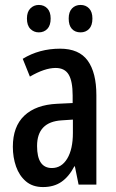

<svg xmlns="http://www.w3.org/2000/svg" viewBox="-20 -747 470 777"><path d="M223 -550Q300 -550 335 -501.5Q370 -453 370 -362V0H298L283 -74H281Q259 -32 228.5 -11Q198 10 154 10Q112 10 85 -13Q58 -36 45 -73Q32 -110 32 -153Q32 -235 78.5 -279Q125 -323 211 -327L274 -330V-361Q274 -418 258 -445Q242 -472 205 -472Q161 -472 101 -437L72 -509Q139 -550 223 -550ZM230 -260Q130 -254 130 -156Q130 -67 190 -67Q229 -67 252 -105Q275 -143 275 -209V-263ZM89 -672Q89 -699 103 -713Q117 -727 137 -727Q158 -727 171.5 -713Q185 -699 185 -672Q185 -644 171.5 -630Q158 -616 137 -616Q117 -616 103 -630Q89 -644 89 -672ZM258 -672Q258 -699 271.5 -713Q285 -727 306 -727Q327 -727 340.5 -713Q354 -699 354 -672Q354 -644 340.5 -630Q327 -616 306 -616Q284 -616 271 -630Q258 -644 258 -672Z"/></svg>

Font: Noto Sans Thai Looped ExtraCondensed Medium
Style: Regular
Weight: 500
Width: 2
Designer: Sasikarn Vongin, Ben Mitchell
Foundry: The Fontpad Ltd
Version: Version 1.001; ttfautohint (v1.8.4.7-5d5b)